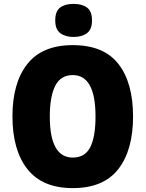

<svg xmlns="http://www.w3.org/2000/svg" viewBox="-20 -957 750 987"><path d="M264 -852Q264 -806 290 -786.5Q316 -767 358 -767Q401 -767 427 -786.5Q453 -806 453 -852Q453 -899 427.5 -918Q402 -937 358 -937Q314 -937 289 -918Q264 -899 264 -852ZM354 -725Q197 -725 120.5 -628Q44 -531 44 -359Q44 -185 121 -87.5Q198 10 354 10Q512 10 588 -87.5Q664 -185 664 -358Q664 -532 588.5 -628.5Q513 -725 354 -725ZM354 -571Q471 -571 471 -358Q471 -254 444 -200.5Q417 -147 354 -147Q236 -147 236 -358Q236 -461 264 -516Q292 -571 354 -571Z"/></svg>

Font: Noto Sans UI SemiCondensed Black
Style: Regular
Weight: 900
Width: 4
Designer: Monotype Design Team
Foundry: Monotype Imaging Inc.
Version: 1.001